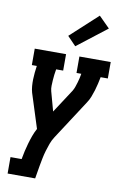

<svg xmlns="http://www.w3.org/2000/svg" viewBox="-105 -841 710 1105"><g transform="rotate(10 250.0 -288.5)"><path d="M21 205V109H86Q90 85 95.5 61.5Q101 38 107.5 15Q114 -8 122.5 -31.5Q131 -55 143 -77L79 -278Q74 -296 72.5 -315.5Q71 -335 71.5 -354.5Q72 -374 74 -394Q76 -414 79 -434H50V-530H233V-434H192Q189 -418 187 -401.5Q185 -385 184 -369Q183 -353 182.5 -336.5Q182 -320 186 -305L217 -192L307 -330Q314 -342 318.5 -355Q323 -368 327 -381.5Q331 -395 334 -408Q337 -421 339 -434H311V-530H494V-434H452Q448 -414 443.5 -394Q439 -374 433 -354.5Q427 -335 419.5 -315.5Q412 -296 400 -278L250 -47Q237 -27 229 -5Q221 17 214.5 39Q208 61 203.5 83.5Q199 106 195 128L182 205ZM277 -584 227 -636 386 -782 450 -718Z"/></g></svg>

Font: Iosevka Curly Slab Oblique
Style: Bold
Weight: 700
Italic angle: -9°
Monospace: yes
Designer: Belleve Invis
Foundry: Belleve Invis
Version: Version 11.1.0; ttfautohint (v1.8.3)